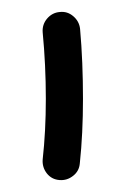

<svg xmlns="http://www.w3.org/2000/svg" viewBox="-20 -716 207 323"><path d="M80.1 -413.1Q66.9 -414.1 58.8 -424.3Q50.8 -434.6 51.8 -447.8Q57.1 -495.1 57.1 -549.8Q57.1 -606.4 51.8 -661.6Q50.8 -674.8 59.3 -684.8Q67.9 -694.8 80.6 -695.8Q93.3 -697.3 103.3 -688.7Q113.3 -680.2 114.7 -667.5Q117.2 -639.6 118.4 -609.9Q119.6 -580.1 119.6 -549.8Q119.6 -491.2 114.3 -441.4Q113.3 -428.2 103 -420.2Q92.8 -412.1 80.1 -413.1Z"/></svg>

Font: Mikhak-FD Bold
Style: Regular
Weight: 700
Designer: Amin Abedi
Version: Version 3.3